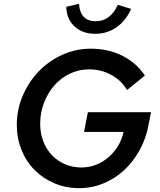

<svg xmlns="http://www.w3.org/2000/svg" viewBox="-20 -963 827 994"><path d="M750 -321Q737 -248 703.5 -187Q670 -126 622.5 -82Q575 -38 515.5 -13.5Q456 11 390 11Q321 11 262 -14Q203 -39 159.5 -82.5Q116 -126 91.5 -186.5Q67 -247 67 -316Q67 -396 98 -468Q129 -540 181 -594Q233 -648 303 -679.5Q373 -711 450 -711Q540 -711 613 -674.5Q686 -638 730 -572L638 -497Q609 -546 556.5 -575Q504 -604 441 -604Q389 -604 342.5 -582Q296 -560 262 -521.5Q228 -483 208 -431.5Q188 -380 188 -322Q188 -273 204 -231.5Q220 -190 248.5 -160Q277 -130 316 -113Q355 -96 401 -96Q479 -96 540 -147.5Q601 -199 620 -280H415L435 -382H762ZM476 -853Q513 -853 542 -874.5Q571 -896 590 -938L659 -917Q632 -856 583.5 -822Q535 -788 473 -788Q407 -788 366 -826Q325 -864 323 -928L389 -943Q392 -898 414 -875.5Q436 -853 476 -853Z"/></svg>

Font: Red Hat Text Medium
Style: Italic
Weight: 500
Italic angle: -12°
Designer: Pentagram / MCKL
Foundry: Pentagram / MCKL
Version: Version 1.003; Red Hat Text Medium Italic